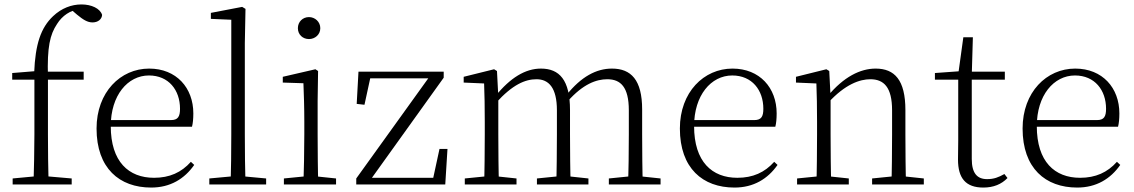

<svg xmlns="http://www.w3.org/2000/svg" viewBox="-20 -831 5111 865"><path d="M37 0H303V-27L176 -38H154L37 -27ZM131 0H199C197 -75 196 -151 196 -226V-485C192 -619 205 -675 237 -723C260 -760 298 -786 338 -789V-798H299V-789L327 -765C355 -742 374 -730 397 -730C422 -730 439 -745 440 -764C431 -793 392 -811 347 -811C302 -811 257 -794 219 -758C164 -706 139 -632 134 -504V-500L158 -512L35 -502V-472H135V-226C135 -151 133 -75 131 0ZM166 -472H357V-508H166Z M661 14C747 14 811 -25 855 -88L840 -102C797 -54 744 -30 674 -30C560 -30 479 -102 479 -263C479 -401 555 -491 651 -491C740 -491 791 -425 791 -341C791 -306 782 -290 750 -290H445V-260H845C849 -275 851 -296 851 -320C851 -435 775 -522 652 -522C523 -522 415 -416 415 -252C415 -73 518 14 661 14Z M923 0H1179V-27L1061 -38H1042L923 -27ZM1019 0H1086C1084 -59 1083 -156 1083 -226V-637L1086 -791L1071 -800L930 -773V-746L1022 -742V-226C1022 -156 1021 -59 1019 0Z M1259 0H1494V-27L1389 -38H1370L1259 -27ZM1347 0H1414C1412 -48 1411 -159 1411 -226V-377L1413 -511L1401 -519L1254 -485V-459L1347 -456C1349 -405 1351 -349 1351 -281V-226C1351 -159 1349 -48 1347 0ZM1372 -655C1399 -655 1423 -675 1423 -704C1423 -733 1399 -754 1372 -754C1344 -754 1322 -733 1322 -704C1322 -675 1344 -655 1372 -655Z M1585 0H1986L1996 -160H1960L1928 -12L1953 -30H1649L1648 -51L1642 -11L1979 -481V-508H1595L1587 -363L1622 -359L1652 -497L1625 -478H1915L1923 -470V-497L1585 -27Z M2074 0H2307V-27L2204 -38H2184L2074 -27ZM2161 0H2228C2226 -48 2225 -159 2225 -226V-396L2219 -511L2206 -519L2069 -485V-459L2161 -455C2163 -405 2164 -350 2164 -282V-226C2164 -159 2163 -48 2161 0ZM2399 0H2631V-27L2529 -38H2508L2399 -27ZM2486 0H2551C2549 -48 2548 -157 2548 -226V-335C2548 -471 2500 -522 2417 -522C2347 -522 2279 -481 2212 -398H2203L2214 -367C2289 -450 2346 -474 2397 -474C2452 -474 2489 -436 2489 -334V-226C2489 -157 2488 -48 2486 0ZM2723 0H2956V-27L2852 -38H2832L2723 -27ZM2809 0H2876C2874 -48 2873 -157 2873 -226V-338C2873 -471 2823 -522 2737 -522C2666 -522 2598 -485 2533 -404H2525L2537 -374C2607 -453 2667 -474 2716 -474C2776 -474 2813 -439 2813 -334V-226C2813 -157 2812 -48 2809 0Z M3289 14C3375 14 3439 -25 3483 -88L3468 -102C3425 -54 3372 -30 3302 -30C3188 -30 3107 -102 3107 -263C3107 -401 3183 -491 3279 -491C3368 -491 3419 -425 3419 -341C3419 -306 3410 -290 3378 -290H3073V-260H3473C3477 -275 3479 -296 3479 -320C3479 -435 3403 -522 3280 -522C3151 -522 3043 -416 3043 -252C3043 -73 3146 14 3289 14Z M3571 0H3804V-27L3701 -38H3681L3571 -27ZM3658 0H3725C3723 -48 3722 -159 3722 -226V-393L3716 -511L3703 -519L3566 -485V-459L3658 -455C3660 -405 3661 -350 3661 -281V-226C3661 -159 3660 -48 3658 0ZM3909 0H4142V-27L4039 -38H4018L3909 -27ZM3996 0H4062C4060 -48 4059 -157 4059 -226V-335C4059 -471 4010 -522 3925 -522C3856 -522 3781 -485 3709 -398H3701L3711 -368C3788 -452 3854 -474 3901 -474C3962 -474 3999 -438 3999 -334V-226C3999 -157 3998 -48 3996 0Z M4327 -472H4507V-508H4327ZM4410 14C4456 14 4492 -1 4519 -29L4505 -47C4478 -32 4458 -24 4427 -24C4382 -24 4358 -51 4358 -115V-493L4363 -663H4320L4297 -496L4317 -511L4192 -502V-472H4297V-196C4297 -161 4296 -142 4296 -112C4296 -28 4331 14 4410 14Z M4833 14C4919 14 4983 -25 5027 -88L5012 -102C4969 -54 4916 -30 4846 -30C4732 -30 4651 -102 4651 -263C4651 -401 4727 -491 4823 -491C4912 -491 4963 -425 4963 -341C4963 -306 4954 -290 4922 -290H4617V-260H5017C5021 -275 5023 -296 5023 -320C5023 -435 4947 -522 4824 -522C4695 -522 4587 -416 4587 -252C4587 -73 4690 14 4833 14Z"/></svg>

Font: Source Han Serif TW VF
Style: Regular
Weight: 250
Designer: Ryoko NISHIZUKA 西塚涼子 (kana & ideographs); Frank Grießhammer (Latin, Greek & Cyrillic); Wenlong ZHANG 张文龙 (bopomofo); San
Foundry: Adobe
Version: Version 2.002;hotconv 1.1.0;makeotfexe 2.6.0